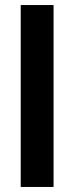

<svg xmlns="http://www.w3.org/2000/svg" viewBox="-20 -740 294 760"><path d="M62 0V-720H192V0Z"/></svg>

Font: Instrument Sans SemiBold
Style: Regular
Weight: 600
Designer: Rodrigo Fuenzalida
Foundry: fragTYPE
Version: Version 1.000;gftools[0.9.28]